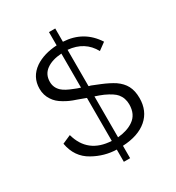

<svg xmlns="http://www.w3.org/2000/svg" viewBox="-203 -899 1021 1114"><g transform="rotate(-30 307.0 -341.5)"><path d="M297 11Q216 9 143 -32Q63 -76 46 -173L103 -198Q142 -55 297 -47V-335Q287 -338 281 -341Q273 -344 240 -356Q196 -370 164 -390Q127 -411 108 -441Q85 -475 85 -518Q85 -597 151 -643Q209 -682 297 -687V-776H339V-687Q474 -680 546 -568L498 -533Q449 -623 339 -633V-390Q342 -388 348 -387Q350 -386 353 -386Q354 -385 355 -385Q378 -375 407 -364Q456 -344 490 -322Q526 -297 543 -265Q561 -231 561 -182Q561 -96 502.5 -45.5Q444 5 339 10V93H297ZM340 -47Q404 -53 444 -81Q491 -113 491 -180Q491 -223 466 -253Q447 -276 393 -301Q367 -312 339 -321V-47ZM297 -632Q233 -628 195 -600.5Q157 -573 157 -523Q157 -484 186 -457Q208 -437 256 -419Q274 -411 297 -404Z"/></g></svg>

Font: Pavanam
Style: Regular
Weight: 400
Designer: Tharique Azeez
Foundry: Tharique Azeez
Version: Version 1.86; ttfautohint (v1.3) -l 8 -r 50 -G 200 -x 14 -D 